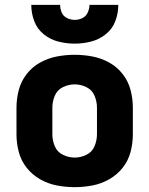

<svg xmlns="http://www.w3.org/2000/svg" viewBox="-20 -764 616 792"><path d="M288 8Q325 8 361.5 1Q398 -6 430.5 -24.5Q463 -43 486 -72Q509 -101 518.5 -137Q528 -173 528 -210V-320Q528 -357 518.5 -393Q509 -429 486 -458.5Q463 -488 430.5 -506Q398 -524 361.5 -531Q325 -538 288 -538Q251 -538 214.5 -531Q178 -524 145.5 -506Q113 -488 90 -458.5Q67 -429 57.5 -393Q48 -357 48 -320V-210Q48 -173 57.5 -137Q67 -101 90 -72Q113 -43 145.5 -24.5Q178 -6 214.5 1Q251 8 288 8ZM288 -114Q263 -114 239.5 -125.5Q216 -137 206 -161Q196 -185 196 -210V-320Q196 -345 206 -369Q216 -393 239.5 -404.5Q263 -416 288 -416Q313 -416 336.5 -404.5Q360 -393 370 -369Q380 -345 380 -320V-210Q380 -185 370 -161Q360 -137 336.5 -125.5Q313 -114 288 -114ZM288 -584Q322 -584 355.5 -592.5Q389 -601 416.5 -623Q444 -645 456 -677.5Q468 -710 468 -744H349Q349 -728 342 -712.5Q335 -697 320 -689.5Q305 -682 288 -682Q272 -682 256.5 -689.5Q241 -697 234.5 -712.5Q228 -728 228 -744H109Q109 -710 121 -677.5Q133 -645 160 -623Q187 -601 220.5 -592.5Q254 -584 288 -584Z"/></svg>

Font: Iosevka Sparkle Heavy
Style: Regular
Weight: 900
Designer: Belleve Invis
Foundry: Belleve Invis
Version: Version 4.5.0; ttfautohint (v1.8.3)